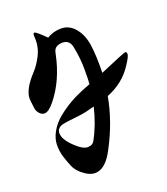

<svg xmlns="http://www.w3.org/2000/svg" viewBox="-138 -877 828 950"><g transform="rotate(-20 275.5 -402.0)"><path d="M525 -471Q477 -396 388 -361Q365 -234 299 -110Q255 -24 200 -24Q169 -24 133 -54Q108 -76 99 -98Q86 -129 77.5 -157Q69 -185 69 -218.5Q69 -252 89 -287.5Q109 -323 143 -350Q203 -399 282 -431L323 -447Q325 -466 325 -524.5Q325 -583 313 -642Q306 -686 267 -686Q249 -686 235 -678Q221 -670 217 -645Q190 -513 117 -424Q87 -387 65.5 -387Q44 -387 29 -415Q26 -423 24.5 -438.5Q23 -454 21.5 -463Q20 -472 20 -480Q20 -530 84 -598Q108 -624 128 -662.5Q148 -701 148 -742L147 -767Q147 -780 154 -780Q163 -780 210 -733Q242 -754 284.5 -754Q327 -754 357 -718.5Q387 -683 395.5 -626.5Q404 -570 402 -478Q535 -535 543 -535Q551 -535 551 -522.5Q551 -510 525 -471ZM258 -324Q237 -319 196.5 -315Q156 -311 137 -307Q100 -300 100 -269Q100 -238 141 -197.5Q182 -157 208.5 -157Q235 -157 245 -177Q283 -245 305 -336Z"/></g></svg>

Font: Ma Shan Zheng
Style: Regular
Weight: 400
Designer: ZhongQi
Foundry: ZhongQi
Version: Version 2.001